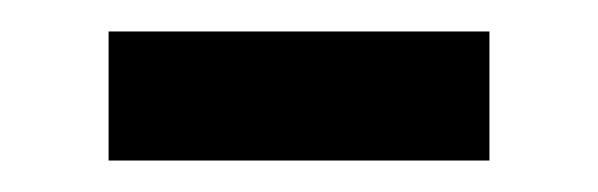

<svg xmlns="http://www.w3.org/2000/svg" viewBox="-20 -358 380 122"><path d="M49 -338H291V-256H49Z"/></svg>

Font: hexmalayalam15
Style: Book
Weight: 400
Designer: Jelle Bosma - Monotype Design Team
Foundry: Monotype Imaging Inc.
Version: Version 2.003